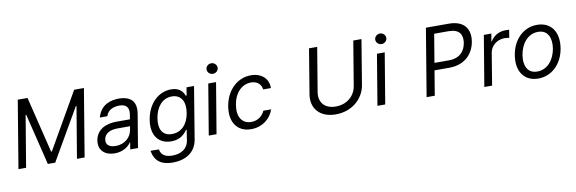

<svg xmlns="http://www.w3.org/2000/svg" viewBox="-62 -1287 6109 2038"><g transform="rotate(-10 2993.0 -267.5)"><path d="M163.4 -727.3 42.6 0H125L217.3 -552.6H224.4L359.4 0H438.9L758.5 -552.6H765.6L673.3 0H755.7L876.4 -727.3H771.3L424.7 -123.6H416.2L268.5 -727.3Z M1079.5 12.8C1174.7 12.8 1233 -38.4 1255.7 -73.9H1259.9L1247.2 0H1331L1390.6 -359.4C1419.4 -532.7 1291.2 -552.6 1221.6 -552.6C1139.2 -552.6 1024.9 -525.6 988.6 -389.2H1069.6C1084.5 -443.2 1134.9 -478.7 1214.5 -478.7C1291.2 -478.7 1319.2 -436.4 1308.2 -367.9L1299.7 -315.3H1155.5C1054.7 -315.3 941.8 -279.8 920.5 -154.8C903.4 -48.3 975.9 12.8 1079.5 12.8ZM1004.3 -150.6C1014.2 -214.5 1076 -242.9 1150.6 -242.9H1288.4L1279.8 -197.4C1266.7 -128.2 1203.1 -62.5 1103.7 -62.5C1036.9 -62.5 994.3 -92.3 1004.3 -150.6Z M1669 215.9C1801.1 215.9 1915.5 156.2 1938.9 15.6L2031.2 -545.5H1950.3L1936.1 -458.8H1927.6C1914.1 -487.2 1890.6 -552.6 1784.1 -552.6C1646.3 -552.6 1533.4 -443.2 1505.7 -276.3C1477.3 -105.1 1560.4 -8.5 1693.2 -8.5C1799.7 -8.5 1843.8 -71 1866.5 -100.9H1873.6L1856.5 9.9C1842.3 102.3 1767.8 142 1677.6 142C1587.4 142 1556.1 102.3 1546.9 52.6L1456.7 51.8C1475.9 166.9 1549 215.9 1669 215.9ZM1589.5 -277C1608 -387.8 1671.2 -477.3 1778.4 -477.3C1880.7 -477.3 1924 -394.9 1904.8 -277C1884.9 -156.2 1814.6 -83.8 1713.8 -83.8C1607.2 -83.8 1571 -165.5 1589.5 -277Z M2093.8 0H2177.6L2268.5 -545.5H2184.7ZM2192.5 -694.6C2192.5 -663.4 2219.5 -637.8 2252.1 -637.8C2284.8 -637.8 2311.8 -663.4 2311.8 -694.6C2311.8 -725.9 2284.8 -751.4 2252.1 -751.4C2219.5 -751.4 2192.5 -725.9 2192.5 -694.6Z M2551.1 11.4C2671.5 11.4 2762.4 -62.5 2794 -159.1H2710.2C2684.3 -99.4 2628.9 -63.9 2563.9 -63.9C2464.1 -63.9 2413 -146.3 2434.7 -272.7C2454.2 -396.3 2533.7 -477.3 2632.1 -477.3C2705.6 -477.3 2742.5 -431.8 2747.2 -382.1H2831C2833.5 -484.4 2758.2 -552.6 2643.5 -552.6C2495.4 -552.6 2377.5 -436.1 2350.9 -269.9C2323.5 -106.5 2397.4 11.4 2551.1 11.4Z M3779.8 -727.3 3701 -252.8C3683.9 -146.3 3598 -69.6 3476.6 -69.6C3355.1 -69.6 3294.7 -146.3 3311.8 -252.8L3390.6 -727.3H3302.6L3223 -245.7C3198.2 -96.6 3291.2 12.8 3462.4 12.8C3633.5 12.8 3763.5 -96.6 3788.4 -245.7L3867.9 -727.3Z M3911.9 0H3995.7L4086.6 -545.5H4002.8ZM4010.7 -694.6C4010.7 -663.4 4037.6 -637.8 4070.3 -637.8C4103 -637.8 4130 -663.4 4130 -694.6C4130 -725.9 4103 -751.4 4070.3 -751.4C4037.6 -751.4 4010.7 -725.9 4010.7 -694.6Z M4441.8 0H4529.8L4573.9 -265.6H4733C4902 -265.6 4995.7 -369.3 5017 -497.2C5038.4 -626.4 4978.7 -727.3 4808.2 -727.3H4562.5ZM4587 -343.8 4637.8 -649.1H4792.6C4910.5 -649.1 4944.6 -585.2 4930.4 -497.2C4916.2 -410.5 4859.4 -343.8 4742.9 -343.8Z M5063.9 0H5147.7L5204.5 -345.2C5217.3 -419 5284.1 -473 5363.6 -473C5386.4 -473 5409.1 -468.8 5414.8 -467.3L5429 -552.6C5419 -554 5397.7 -554 5384.9 -554C5319.6 -554 5255.7 -517 5227.3 -463.1H5221.6L5235.8 -545.5H5154.8Z M5645.6 11.4C5790.1 11.4 5905.2 -98 5932.5 -264.2C5960.2 -437.5 5878.2 -552.6 5728 -552.6C5582.7 -552.6 5467.7 -443.2 5441.1 -275.6C5413 -103.7 5494.7 11.4 5645.6 11.4ZM5522 -264.2C5539.8 -376.4 5611.2 -477.3 5726.6 -477.3C5835.6 -477.3 5868.3 -382.1 5851.6 -275.6C5833.1 -163 5761.7 -63.9 5647 -63.9C5537.3 -63.9 5504.6 -157.7 5522 -264.2Z"/></g></svg>

Font: Magic Ui Pro
Style: Italic
Weight: 400
Italic angle: -9.39999°
Designer: Stefan Endress, Andreas Faust
Version: Version 1.000;FEAKit 1.0